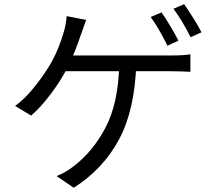

<svg xmlns="http://www.w3.org/2000/svg" viewBox="-20 -829 1017 906"><path d="M821.9 -636.7 770 -613.5 762.2 -629.2Q747.2 -658.8 727.6 -692.4Q708 -726 691.2 -748.7L742.1 -770.5Q761.1 -743.7 784 -705.3Q806.9 -667 821.9 -636.7ZM930.8 -676.6 879.3 -653.4Q838.3 -735 798.5 -787.6L848.8 -809.4Q868.2 -781.9 892.6 -742.9Q917.1 -704 930.8 -676.6ZM362.3 -666.9Q362.3 -665.3 361.3 -664.6Q348.3 -624.3 332.4 -585.4Q316.5 -546.5 298 -509.5Q267.9 -449.8 219.4 -385.2Q170.8 -320.6 126.6 -283.7L51.4 -329Q98.9 -363.3 146.9 -424.2Q194.8 -485.1 225.1 -539.3Q257.7 -599.2 280.3 -676Q291 -709.8 294.6 -752.9L386.8 -735.1Q378.8 -712.3 362.3 -666.9ZM787.5 -567.3Q845.9 -567.3 878.4 -572.6V-490.2Q838.4 -492.3 787.5 -492.9H255.5L265.6 -567.3ZM328 57 246.9 1.8Q290.3 -15.1 325.8 -43.3Q417 -111.6 477.8 -226.6Q538.6 -341.6 542.7 -527.3L622.9 -526.7Q616.2 -309.9 541.4 -170.5Q466.6 -31.1 328 57Z"/></svg>

Font: Min Sans VF VF
Style: Regular
Weight: 400
Designer: Jinseong-Kim, NotoSansCJK, Nunito
Foundry: Jinseong-Kim
Version: Version 1.420;Glyphs 3.1.2 (3151)